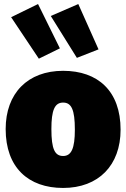

<svg xmlns="http://www.w3.org/2000/svg" viewBox="-20 -907 624 949"><path d="M168 -887 35 -822 172 -617 276 -668ZM367 -887 231 -828 360 -621 467 -663ZM292 -557C117 -557 8 -446 8 -269C8 -79 120 22 292 22C467 22 576 -90 576 -266C576 -457 464 -557 292 -557ZM292 -400C333 -400 350 -365 350 -266C350 -174 333 -136 292 -136C251 -136 234 -170 234 -269C234 -362 250 -400 292 -400Z"/></svg>

Font: Fira Sans Ultra
Style: Regular
Weight: 950
Designer: Carrois Corporate & Edenspiekermann AG
Foundry: Carrois Corporate GbR & Edenspiekermann AG
Version: Version 4.203;PS 004.203;hotconv 1.0.88;makeotf.lib2.5.64775